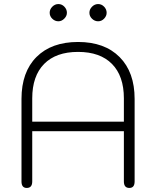

<svg xmlns="http://www.w3.org/2000/svg" viewBox="-20 -917 770 947"><path d="M86 -22V-429Q86 -562 160 -636Q234 -710 365 -710Q496 -710 570 -635.5Q644 -561 644 -429V-22Q644 10 618 10Q591 10 591 -22V-270H139V-22Q139 10 112 10Q86 10 86 -22ZM591 -317V-432Q591 -542 532.5 -601.5Q474 -661 365 -661Q256 -661 197.5 -601.5Q139 -542 139 -432V-317ZM225 -854Q225 -871 238 -884Q251 -897 268 -897Q285 -897 297.5 -884Q310 -871 310 -854Q310 -838 297 -825Q284 -812 268 -812Q251 -812 238 -824.5Q225 -837 225 -854ZM421 -854Q421 -871 434 -884Q447 -897 464 -897Q481 -897 493.5 -884Q506 -871 506 -854Q506 -838 493.5 -825Q481 -812 464 -812Q447 -812 434 -824.5Q421 -837 421 -854Z"/></svg>

Font: Kodchasan ExtraLight
Style: Regular
Weight: 275
Version: Version 1.000; ttfautohint (v1.6)